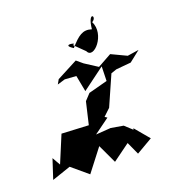

<svg xmlns="http://www.w3.org/2000/svg" viewBox="-130 -770 868 935"><g transform="rotate(-20 303.5 -302.0)"><path d="M366 -512C389 -460 480 -561 441 -635C476 -654 438 -699 428 -603C384 -617 358 -597 314 -547C252 -586 350 -567 314 -563ZM451 -74 413 -109 349 -120 251 -113 183 -122 223 -79 352 -173 340 -181 376 -215 444 -369 473 -379 550 -386 607 -431 548 -422 470 -459 398 -419 333 -461 302 -487 193 -430 180 -407 220 -419 279 -415 295 -331 411 -417 409 -342 311 -316 281 -284 254 -169 115 -176 57 -37 33 -79 0 22 97 -11 179 58 267 -56 313 42 402 -23 432 43 516 -6 453 -81Z"/></g></svg>

Font: Charger Distortion
Style: 2It
Weight: 400
Designer: Jasper
Foundry: Cannot Into Space Fonts
Version: Version 0.98